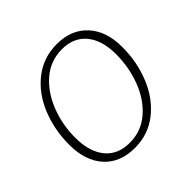

<svg xmlns="http://www.w3.org/2000/svg" viewBox="-141 -650 790 790"><g transform="rotate(-45 253.5 -255.0)"><path d="M34 -190Q34 -278 65 -353.5Q96 -429 154.5 -474.5Q213 -520 291 -520Q375 -520 424 -466.5Q473 -413 473 -321Q473 -234 442 -158Q411 -82 352.5 -36Q294 10 216 10Q131 10 82.5 -43.5Q34 -97 34 -190ZM434 -318Q434 -399 396.5 -444.5Q359 -490 291 -490Q224 -490 174.5 -447.5Q125 -405 98.5 -337Q72 -269 72 -194Q72 -112 109.5 -66Q147 -20 216 -20Q283 -20 332.5 -62.5Q382 -105 408 -173.5Q434 -242 434 -318Z"/></g></svg>

Font: Thasadith
Style: Italic
Weight: 400
Italic angle: -9°
Designer: Cadson Demak Co.,Ltd.
Foundry: Cadson Demak Co.,Ltd.
Version: Version 1.000; ttfautohint (v1.6)